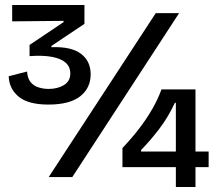

<svg xmlns="http://www.w3.org/2000/svg" viewBox="-20 -713 878 773"><path d="M175 -292Q94 -292 55.5 -323.5Q17 -355 15 -406L89 -425Q91 -397 103.5 -382Q116 -367 135.5 -361Q155 -355 176 -355Q212 -355 237.5 -370.5Q263 -386 263 -417Q263 -444 244.5 -460.5Q226 -477 189.5 -484Q153 -491 99 -487V-532L236 -624V-629L29 -627V-693H320V-617L187 -528V-523Q267 -526 306 -496.5Q345 -467 345 -414Q345 -358 302.5 -325Q260 -292 175 -292ZM176 0 607 -660H701L271 0ZM473 -40V-117Q510 -156 540 -195Q570 -234 593 -274Q616 -314 630 -353H767V40H688V-299H684Q657 -241 621.5 -194.5Q586 -148 548 -109V-103H820V-40Z"/></svg>

Font: Bricolage Grotesque 96pt
Style: Regular
Weight: 400
Version: Version 1.001;gftools[0.9.33.dev8+g029e19f]